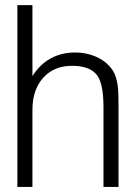

<svg xmlns="http://www.w3.org/2000/svg" viewBox="-20 -739 540 760"><path d="M48.8 1H108.4V-304.7Q108.4 -384.8 152.3 -432.6Q195.3 -478.5 264.6 -478.5Q338.9 -478.5 366.2 -438.5Q389.6 -403.3 389.6 -314.5V1H449.2V-315.4Q449.2 -374 446.3 -397.5Q441.4 -435.5 427.7 -458Q406.2 -492.2 366.2 -511.7Q325.2 -531.2 276.4 -531.2Q223.6 -531.2 180.7 -507.8Q137.7 -484.4 108.4 -437.5V-718.8H48.8Z"/></svg>

Font: DotumChe
Style: Regular
Weight: 400
Monospace: yes
Version: Version 2.21